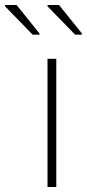

<svg xmlns="http://www.w3.org/2000/svg" viewBox="-89 -744 346 764"><path d="M100 0V-510H135V0ZM237 -606H210L100 -719V-724H146L237 -611ZM68 -606H41L-69 -719V-724H-23L68 -611Z"/></svg>

Font: Saira Thin Thin
Style: Regular
Weight: 250
Version: Version 1.101